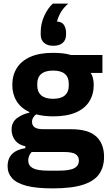

<svg xmlns="http://www.w3.org/2000/svg" viewBox="-20 -829 602 1061"><path d="M555 38Q555 93 528.5 132Q502 171 440 191.5Q378 212 271 212Q180 212 125.5 197.5Q71 183 46.5 155.5Q22 128 22 90Q22 46 48 21Q74 -4 120 -10V-21Q83 -28 63.5 -53.5Q44 -79 44 -113Q44 -154 74.5 -176.5Q105 -199 142 -206V-210Q95 -232 71.5 -270.5Q48 -309 48 -360Q48 -413 73 -453Q98 -493 148 -515Q198 -537 273 -537Q298 -537 324 -534.5Q350 -532 372 -525H546V-426H482V-424Q489 -416 493.5 -398Q498 -380 498 -360Q498 -308 473.5 -268.5Q449 -229 399 -207.5Q349 -186 273 -186Q247 -186 223.5 -189Q200 -192 180 -197Q170 -190 163.5 -179.5Q157 -169 157 -155Q157 -136 171.5 -125.5Q186 -115 220 -115H372Q468 -115 511.5 -75Q555 -35 555 38ZM273 -283Q317 -283 338.5 -302Q360 -321 360 -355V-367Q360 -402 338.5 -420.5Q317 -439 273 -439Q230 -439 208 -420.5Q186 -402 186 -367V-355Q186 -321 208 -302Q230 -283 273 -283ZM416 58Q416 35 397.5 23Q379 11 335 11H155Q145 21 140.5 33.5Q136 46 136 58Q136 86 161 100Q186 114 246 114H306Q366 114 391 100Q416 86 416 58ZM275 -576Q242 -576 223.5 -592Q205 -608 205 -638V-652Q205 -698 224.5 -741Q244 -784 272 -809H357Q332 -787 317.5 -763.5Q303 -740 295 -710Q324 -708 334.5 -689.5Q345 -671 345 -649V-638Q345 -608 326.5 -592Q308 -576 275 -576Z"/></svg>

Font: IBM Plex Sans
Style: Bold
Weight: 700
Designer: Mike Abbink, Paul van der Laan, Pieter van Rosmalen
Foundry: Bold Monday
Version: Version 3.201